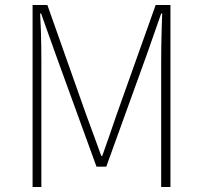

<svg xmlns="http://www.w3.org/2000/svg" viewBox="-20 -746 810 766"><path d="M110 0V-726H169L324 -288Q339 -248 354 -206.5Q369 -165 384 -124H388Q403 -165 417 -206.5Q431 -248 445 -288L601 -726H660V0H623V-502Q623 -531 623.5 -563.5Q624 -596 625 -629.5Q626 -663 627 -692H623L567 -532L404 -81H365L201 -532L144 -692H140Q142 -663 143 -629.5Q144 -596 144.5 -563.5Q145 -531 145 -502V0Z"/></svg>

Font: Noto Sans JP
Style: Regular
Weight: 100
Designer: Ryoko NISHIZUKA 西塚涼子 (kana, bopomofo & ideographs); Paul D. Hunt (Latin, Greek & Cyrillic); Sandoll Communications 산돌커뮤니
Foundry: Adobe
Version: Version 2.004;hotconv 1.0.118;makeotfexe 2.5.65603